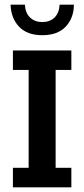

<svg xmlns="http://www.w3.org/2000/svg" viewBox="-20 -798 359 818"><path d="M35 0V-83H102V-500H35V-583H284V-500H217V-83H284V0ZM160 -648Q96 -648 61.5 -684Q27 -720 25 -778H86Q88 -742 108.5 -723Q129 -704 160 -704Q192 -704 212 -723Q232 -742 234 -778H295Q294 -720 259.5 -684Q225 -648 160 -648Z"/></svg>

Font: Rokkitt SemiBold
Style: Regular
Weight: 600
Designer: Vernon Adams
Foundry: Vernon Adams
Version: Version 3.103